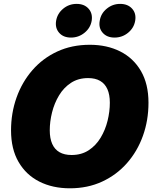

<svg xmlns="http://www.w3.org/2000/svg" viewBox="-20 -972 800 1002"><path d="M344.7 10.7Q254.9 10.7 185.5 -24.2Q116.2 -59.1 76.9 -126.7Q37.6 -194.3 37.6 -291.5Q37.6 -382.3 66.4 -463.1Q95.2 -543.9 149.2 -606Q203.1 -668 278.8 -703.1Q354.5 -738.3 448.7 -738.3Q538.1 -738.3 607.2 -703.6Q676.3 -668.9 715.6 -601.3Q754.9 -533.7 754.9 -436Q754.9 -343.8 725.8 -262.9Q696.8 -182.1 642.6 -120.6Q588.4 -59.1 512.9 -24.2Q437.5 10.7 344.7 10.7ZM353.5 -163.1Q405.3 -163.1 443.1 -188Q481 -212.9 505.4 -253.7Q529.8 -294.4 541.5 -342.3Q553.2 -390.1 553.2 -436Q553.2 -478 540.5 -506.6Q527.8 -535.2 502.7 -549.8Q477.5 -564.5 439.9 -564.5Q388.2 -564.5 350.3 -539.6Q312.5 -514.6 288.1 -474.1Q263.7 -433.6 251.7 -385.7Q239.7 -337.9 239.7 -292Q239.7 -250 252.4 -221.2Q265.1 -192.4 290.5 -177.7Q315.9 -163.1 353.5 -163.1ZM577.6 -775.9Q538.1 -775.9 515.9 -801Q493.7 -826.2 500.5 -863.8Q506.3 -901.4 536.9 -926.5Q567.4 -951.7 606.9 -951.7Q647 -951.7 669.4 -926.8Q691.9 -901.9 685.5 -863.8Q679.2 -826.2 648.4 -801Q617.7 -775.9 577.6 -775.9ZM350.6 -775.9Q310.5 -775.9 288.6 -801Q266.6 -826.2 272.9 -863.8Q279.3 -901.4 309.6 -926.5Q339.8 -951.7 379.9 -951.7Q419.9 -951.7 442.1 -926.8Q464.4 -901.9 458.5 -863.8Q452.1 -826.2 421.1 -801Q390.1 -775.9 350.6 -775.9Z"/></svg>

Font: Inter 24pt Black
Style: Italic
Weight: 900
Italic angle: -9.3988°
Designer: Rasmus Andersson
Foundry: rsms
Version: Version 4.001;git-66647c0bb